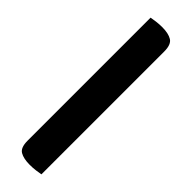

<svg xmlns="http://www.w3.org/2000/svg" viewBox="-291 -685 863 863"><g transform="rotate(45 140.5 -253.5)"><path d="M216 169Q206 171 187 173.5Q168 176 149 176Q109 176 87 163Q65 150 65 106V-676Q75 -678 94 -680.5Q113 -683 132 -683Q172 -683 194 -669.5Q216 -656 216 -612Z"/></g></svg>

Font: Baloo Da 2 ExtraBold
Style: Regular
Weight: 800
Designer: Noopur Datye, Sulekha Rajkumar and Ek Type
Foundry: Ek Type
Version: Version 1.640;hotconv 1.0.111;makeotfexe 2.5.65597; ttfautoh